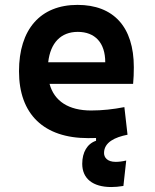

<svg xmlns="http://www.w3.org/2000/svg" viewBox="-20 -547 626 774"><path d="M428.7 207C442.9 207 460 205.6 477.5 202.6L488.8 100.1C472.7 104 458 105.5 446.3 105.5C412.1 105.5 399.4 87.4 399.4 69.8C399.4 26.4 443.8 5.9 494.1 -3.9L481.4 -115.2C436 -106.4 392.6 -101.6 347.2 -101.6C257.3 -101.6 198.7 -138.7 179.7 -209H516.6C518.6 -230 519.5 -251.5 519.5 -275.9C519.5 -439.5 437 -527.3 292.5 -527.3C142.6 -527.3 56.6 -428.7 56.6 -259.8C56.6 -85.9 157.2 9.8 335.4 9.8C345.2 9.8 356 9.8 367.2 9.3V20.5C332 32.2 311.5 66.4 311.5 113.3C311.5 172.9 354 207 428.7 207ZM174.3 -295.9C183.1 -374.5 225.6 -418.5 293.5 -418.5C362.8 -418.5 404.3 -375 404.3 -295.9Z"/></svg>

Font: Cascadia Mono SemiBold
Style: Regular
Weight: 600
Monospace: yes
Designer: Aaron Bell
Foundry: Saja Typeworks
Version: Version 2404.023